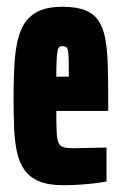

<svg xmlns="http://www.w3.org/2000/svg" viewBox="-20 -538 358 566"><path d="M166 8Q123 8 95.5 -3.5Q68 -15 52.5 -36.5Q37 -58 30 -90Q23 -122 21.5 -163Q20 -204 20 -254Q20 -318 24 -367Q28 -416 42 -449.5Q56 -483 85 -500.5Q114 -518 164 -518Q205 -518 230.5 -508Q256 -498 270 -477.5Q284 -457 290 -425.5Q296 -394 297.5 -351.5Q299 -309 299 -254V-211H146Q146 -172 147 -150Q148 -128 152.5 -117.5Q157 -107 167.5 -104Q178 -101 197 -101Q205 -101 223 -101.5Q241 -102 261 -102.5Q281 -103 294 -103V-3Q279 0 257.5 2.5Q236 5 212.5 6.5Q189 8 166 8ZM183 -292V-312Q183 -343 182.5 -361Q182 -379 180.5 -388Q179 -397 175 -399.5Q171 -402 164 -402Q159 -402 155.5 -400Q152 -398 150 -389.5Q148 -381 147 -362.5Q146 -344 146 -312H203Z"/></svg>

Font: Saira UltraCondensed Black
Style: Regular
Weight: 900
Width: 1
Designer: Hector Gatti with collaboration of the Omnibus-Type team
Foundry: Omnibus-Type
Version: Version 1.101